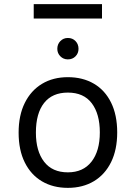

<svg xmlns="http://www.w3.org/2000/svg" viewBox="-20 -896 656 928"><path d="M308 12Q236.5 12 183 -19.5Q129.5 -51 99.8 -110.8Q70 -170.5 70 -255Q70 -338.5 99.8 -398.5Q129.5 -458.5 183 -490.8Q236.5 -523 308 -523Q380 -523 433.8 -491.5Q487.5 -460 517 -400Q546.5 -340 546.5 -256Q546.5 -172.5 517 -112.5Q487.5 -52.5 433.8 -20.2Q380 12 308 12ZM308 -63Q382 -63 422.2 -114.5Q462.5 -166 462.5 -256Q462.5 -345.5 423.5 -397Q384.5 -448.5 308 -448.5Q232.5 -448.5 193 -398.2Q153.5 -348 153.5 -255Q153.5 -166 193 -114.5Q232.5 -63 308 -63ZM308 -609Q286.5 -609 271.8 -623.8Q257 -638.5 257 -660Q257 -682.5 271.8 -697.5Q286.5 -712.5 308 -712.5Q330.5 -712.5 345 -697.5Q359.5 -682.5 359.5 -660Q359.5 -638.5 345 -623.8Q330.5 -609 308 -609ZM143 -806.5V-876H473V-806.5Z"/></svg>

Font: Overpass Mono Light
Style: Regular
Weight: 400
Monospace: yes
Version: Version 4.000